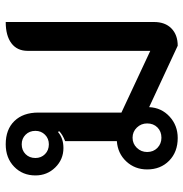

<svg xmlns="http://www.w3.org/2000/svg" viewBox="-5 -628 642 672"><g transform="rotate(-90 316.0 -292.0)"><path d="M59 -98Q59 -141 87 -171Q115 -201 158 -204V-385Q181 -394 193 -406L190 -410Q168 -391 134 -391Q94 -391 66 -419.5Q38 -448 38 -489Q38 -534 68.5 -563.5Q99 -593 147 -593Q199 -593 228.5 -562.5Q258 -532 258 -479V-188L474 -87V-516Q474 -553 500.5 -573Q527 -593 575 -593V-74Q575 -35 552.5 -13Q530 9 492 9L277 -91Q275 -48 244 -19.5Q213 9 169 9Q120 9 89.5 -21Q59 -51 59 -98ZM194 -489Q194 -510 180.5 -523.5Q167 -537 147 -537Q126 -537 112.5 -523.5Q99 -510 99 -489Q99 -469 112.5 -455.5Q126 -442 147 -442Q167 -442 180.5 -455.5Q194 -469 194 -489ZM220 -98Q220 -119 205.5 -134Q191 -149 170 -149Q149 -149 134.5 -134Q120 -119 120 -98Q120 -76 134.5 -62Q149 -48 170 -48Q192 -48 206 -62Q220 -76 220 -98Z"/></g></svg>

Font: K2D Medium
Style: Regular
Weight: 500
Designer: Katatrad Aksorn Co.,Ltd.
Foundry: Cadson Demak Co.,Ltd.
Version: Version 1.000; ttfautohint (v1.6)